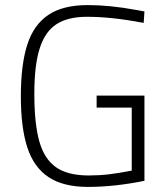

<svg xmlns="http://www.w3.org/2000/svg" viewBox="-20 -726 658 755"><path d="M62 -347Q62 -471 87 -549.5Q112 -628 169.5 -667Q227 -706 325 -706Q412 -706 515 -687L548 -681L545 -636Q419 -660 322 -660Q248 -660 203 -631.5Q158 -603 136.5 -537Q115 -471 115 -357Q115 -240 134.5 -170.5Q154 -101 200 -68.5Q246 -36 329 -36Q370 -36 408 -40.5Q446 -45 498 -55V-303H360V-350H548V-15Q430 9 326 9Q229 9 171 -29.5Q113 -68 87.5 -146Q62 -224 62 -347Z"/></svg>

Font: Cairo Light
Style: Regular
Weight: 300
Designer: Mohamed Gaber, the designers of Titillium
Foundry: Kief Type Foundry
Version: Version 2.009; ttfautohint (v1.5.33-1714) -l 8 -r 50 -G 200 